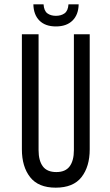

<svg xmlns="http://www.w3.org/2000/svg" viewBox="-20 -858 509 886"><path d="M343 -838Q342 -790 314.5 -763Q287 -736 238 -736Q189 -736 162 -763Q135 -790 134 -838H181Q183 -808 198.5 -796.5Q214 -785 238 -785Q262 -785 278 -796.5Q294 -808 296 -838ZM394 -169Q394 -89 356 -40.5Q318 8 237 8Q157 8 119 -40.5Q81 -89 81 -169V-700H158V-165Q158 -117 177.5 -90.5Q197 -64 240 -64Q282 -64 301.5 -90.5Q321 -117 321 -165V-700H394Z"/></svg>

Font: Bebas Neue Regular
Style: Regular
Weight: 400
Designer: Ryoichi Tsunekawa & LGV (GE)
Foundry: Free Software Foundation, Inc.
Version: Version 1.003 August 13, 2016